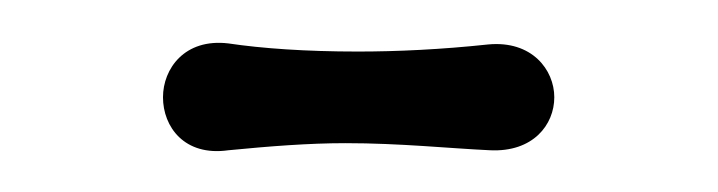

<svg xmlns="http://www.w3.org/2000/svg" viewBox="-20 -261 344 92"><path d="M213.9 -239.7C191.4 -237.3 170.4 -236.3 151.4 -236.3C126.5 -236.3 105.5 -237.8 89.4 -240.2C68.4 -242.7 58.1 -228 58.1 -214.4C58.1 -200.2 68.4 -186 89.4 -189C108.9 -190.9 127.9 -192.4 145.5 -192.4C171.9 -192.4 195.3 -189.9 214.8 -189C235.4 -188 245.6 -201.2 245.6 -214.4C245.6 -227.5 234.9 -241.7 213.9 -239.7Z"/></svg>

Font: Pompiere 
Style: Regular
Weight: 400
Designer: Karolina Lach
Foundry: Sorkin Type Co.
Version: Version 1.001